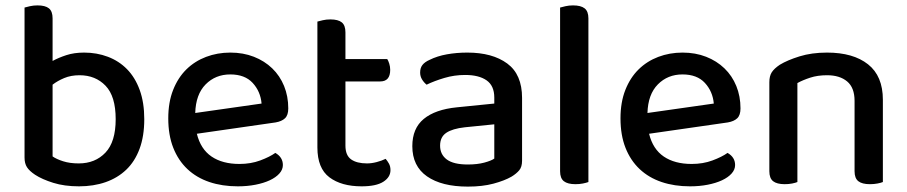

<svg xmlns="http://www.w3.org/2000/svg" viewBox="-20 -677 3363 712"><path d="M292 -482Q339 -482 380 -466.5Q421 -451 451 -420.5Q481 -390 498 -343.5Q515 -297 515 -235Q515 -172 497.5 -125Q480 -78 448 -47.5Q416 -17 371.5 -1.5Q327 14 273 14Q219 14 177.5 1Q136 -12 110 -29Q89 -43 80 -57Q71 -71 71 -93V-649Q78 -651 91 -654Q104 -657 119 -657Q148 -657 161.5 -646Q175 -635 175 -609V-451Q197 -463 226 -472.5Q255 -482 292 -482ZM275 -398Q243 -398 218 -387.5Q193 -377 175 -363V-97Q189 -87 214 -79Q239 -71 272 -71Q333 -71 371 -111Q409 -151 409 -235Q409 -320 371.5 -359Q334 -398 275 -398Z M710 -181Q724 -124 764.5 -96.5Q805 -69 868 -69Q910 -69 945 -82Q980 -95 1001 -110Q1029 -94 1029 -65Q1029 -48 1016 -33.5Q1003 -19 980.5 -8.5Q958 2 927.5 8Q897 14 862 14Q804 14 756.5 -2Q709 -18 675 -50Q641 -82 622.5 -129Q604 -176 604 -238Q604 -298 622 -343.5Q640 -389 671 -419.5Q702 -450 744 -466Q786 -482 834 -482Q882 -482 921.5 -466.5Q961 -451 989.5 -423.5Q1018 -396 1033.5 -358Q1049 -320 1049 -275Q1049 -250 1037 -238.5Q1025 -227 1002 -223ZM834 -401Q779 -401 742.5 -364Q706 -327 704 -258L950 -293Q946 -338 917 -369.5Q888 -401 834 -401Z M1261 -137Q1261 -101 1282 -86Q1303 -71 1341 -71Q1358 -71 1377 -76Q1396 -81 1410 -88Q1417 -80 1422.5 -70Q1428 -60 1428 -46Q1428 -20 1401.5 -3Q1375 14 1321 14Q1246 14 1201.5 -19.5Q1157 -53 1157 -130V-597Q1164 -599 1177 -602Q1190 -605 1205 -605Q1234 -605 1247.5 -594Q1261 -583 1261 -557V-458H1416Q1420 -452 1423.5 -441Q1427 -430 1427 -418Q1427 -375 1390 -375H1261V-137Z M1715 -67Q1750 -67 1776 -74Q1802 -81 1813 -89V-216L1704 -205Q1658 -200 1635 -184.5Q1612 -169 1612 -137Q1612 -104 1637 -85.5Q1662 -67 1715 -67ZM1713 -482Q1806 -482 1861 -441.5Q1916 -401 1916 -314V-81Q1916 -58 1905.5 -45.5Q1895 -33 1877 -22Q1851 -7 1810 4Q1769 15 1715 15Q1618 15 1563.5 -23Q1509 -61 1509 -135Q1509 -201 1551.5 -236Q1594 -271 1674 -279L1813 -293V-315Q1813 -359 1784.5 -379Q1756 -399 1705 -399Q1665 -399 1628 -388Q1591 -377 1562 -363Q1552 -371 1545 -382.5Q1538 -394 1538 -408Q1538 -425 1546.5 -436Q1555 -447 1573 -455Q1601 -469 1637 -475.5Q1673 -482 1713 -482Z M2114 6Q2085 6 2071 -5Q2057 -16 2057 -42V-649Q2064 -651 2077 -654Q2090 -657 2105 -657Q2134 -657 2148 -646Q2162 -635 2162 -609V-2Q2154 1 2141.5 3.5Q2129 6 2114 6Z M2387 -181Q2401 -124 2441.5 -96.5Q2482 -69 2545 -69Q2587 -69 2622 -82Q2657 -95 2678 -110Q2706 -94 2706 -65Q2706 -48 2693 -33.5Q2680 -19 2657.5 -8.5Q2635 2 2604.5 8Q2574 14 2539 14Q2481 14 2433.5 -2Q2386 -18 2352 -50Q2318 -82 2299.5 -129Q2281 -176 2281 -238Q2281 -298 2299 -343.5Q2317 -389 2348 -419.5Q2379 -450 2421 -466Q2463 -482 2511 -482Q2559 -482 2598.5 -466.5Q2638 -451 2666.5 -423.5Q2695 -396 2710.5 -358Q2726 -320 2726 -275Q2726 -250 2714 -238.5Q2702 -227 2679 -223ZM2511 -401Q2456 -401 2419.5 -364Q2383 -327 2381 -258L2627 -293Q2623 -338 2594 -369.5Q2565 -401 2511 -401Z M3149 -303Q3149 -352 3121.5 -375Q3094 -398 3047 -398Q3012 -398 2984.5 -389Q2957 -380 2937 -369V-2Q2930 1 2917.5 3.5Q2905 6 2890 6Q2861 6 2847 -5Q2833 -16 2833 -42V-372Q2833 -395 2842 -409Q2851 -423 2872 -437Q2900 -454 2945 -468Q2990 -482 3047 -482Q3144 -482 3199 -438.5Q3254 -395 3254 -307V-2Q3247 1 3234 3.5Q3221 6 3206 6Q3177 6 3163 -5Q3149 -16 3149 -42V-303Z"/></svg>

Font: Baloo 2 Medium
Style: Regular
Weight: 500
Designer: Sarang Kulkarni and Ek Type
Foundry: Ek Type
Version: Version 1.640;hotconv 1.0.111;makeotfexe 2.5.65597; ttfautoh